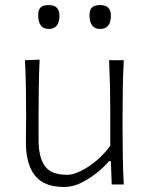

<svg xmlns="http://www.w3.org/2000/svg" viewBox="-20 -736 594 766"><path d="M236.7 10C259 10 281.9 4.3 304.8 -7.1C327.1 -18.1 348.1 -31.9 367.6 -47.6C387.1 -63.3 402.9 -78.6 414.8 -92.9H422.4L425.7 0H473.8C471.9 -37.1 470.5 -72.9 470 -107.6C469.5 -141.9 469 -179.5 469 -220.5V-271.4C469 -312.9 469.5 -351.4 470 -387.1C470.5 -422.4 471.9 -458.6 473.8 -495.7H415.2C416.7 -458.6 418.1 -422.9 419 -388.1C419.5 -353.3 420 -315.7 420 -275.2V-155.2C404.8 -133.3 386.7 -113.8 366.2 -96.2C345.2 -78.6 324.3 -64.3 303.3 -54.3C282.4 -43.8 263.8 -38.6 247.6 -38.6C204.3 -38.6 174.8 -50.5 158.6 -74.3C141.9 -97.6 133.8 -132.4 133.8 -178.6V-275.2C133.8 -315.7 134.3 -353.3 134.8 -389C135.2 -424.8 136.2 -461 138.1 -498.1L79.5 -495.7C81.4 -458.6 82.9 -422.4 83.3 -387.1C83.8 -351.4 84.3 -312.9 84.3 -271.4C84.3 -256.7 84.3 -241 83.8 -224.8C83.3 -208.6 83.3 -189.5 83.3 -168.1C83.3 -110.5 95.2 -66.7 119 -36.2C142.9 -5.2 181.9 10 236.7 10ZM174.3 -620.5C202.9 -620.5 217.1 -638.1 217.1 -673.3C217.1 -701.4 203.3 -715.7 175.2 -715.7C160 -715.7 149 -712.9 142.4 -706.7C135.7 -700.5 132.4 -690.5 132.4 -676.2C132.4 -639 146.2 -620.5 174.3 -620.5ZM379.5 -620.5C408.1 -620.5 422.4 -638.1 422.4 -673.3C422.4 -701.4 408.6 -715.7 380.5 -715.7C365.2 -715.7 354.3 -712.9 347.6 -706.7C340.5 -700.5 337.1 -690.5 337.1 -676.2C337.1 -639 351.4 -620.5 379.5 -620.5Z"/></svg>

Font: Pinar Light
Style: Regular
Weight: 300
Designer: Amin Abedi
Version: Version 2.00;September 9, 2021;FontCreator 13.0.0.2683 64-bi